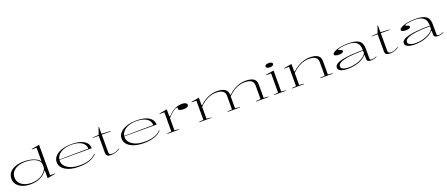

<svg xmlns="http://www.w3.org/2000/svg" viewBox="152 -2493 9904 4257"><g transform="rotate(-20 5104.0 -365.0)"><path d="M894 -745V-27H1006V-17L820 15V-159L810 -166Q786 -129 750 -96.5Q714 -64 666 -39Q618 -14 557 0.5Q496 15 421 15Q318 15 236.5 -16Q155 -47 107.5 -105.5Q60 -164 60 -247Q60 -331 109.5 -391Q159 -451 247.5 -483Q336 -515 452 -515Q536 -515 610 -498.5Q684 -482 739.5 -451Q795 -420 820 -376V-703H709V-714ZM479 -496Q376 -496 298.5 -466.5Q221 -437 177.5 -382Q134 -327 134 -250Q134 -173 176 -119.5Q218 -66 289.5 -37.5Q361 -9 450 -9Q530 -9 591.5 -27.5Q653 -46 698 -76.5Q743 -107 773 -144Q803 -181 820 -219V-314Q820 -344 798.5 -376.5Q777 -409 734.5 -435.5Q692 -462 628 -479Q564 -496 479 -496Z M1569 -515Q1696 -515 1784.5 -486.5Q1873 -458 1919.5 -404Q1966 -350 1966 -275H1203V-285L1892 -291Q1892 -356 1853 -403Q1814 -450 1740.5 -475.5Q1667 -501 1566 -501Q1460 -501 1378 -470Q1296 -439 1249.5 -383Q1203 -327 1203 -251Q1203 -199 1230 -155.5Q1257 -112 1305.5 -79.5Q1354 -47 1421.5 -28.5Q1489 -10 1569 -9Q1636 -7 1696 -14Q1756 -21 1807 -37Q1858 -53 1900 -78Q1942 -103 1974 -138L1984 -129Q1952 -94 1910 -67Q1868 -40 1814.5 -21.5Q1761 -3 1695.5 6Q1630 15 1550 15Q1454 15 1376.5 -4.5Q1299 -24 1244 -58.5Q1189 -93 1159 -141Q1129 -189 1129 -247Q1129 -307 1160.5 -355.5Q1192 -404 1250.5 -440Q1309 -476 1389.5 -495.5Q1470 -515 1569 -515Z M2323 15Q2261 15 2233 -6.5Q2205 -28 2205 -75V-480H2067V-490L2211 -500L2268 -664H2278V-502L2492 -490V-480H2278V-66Q2278 -32 2295.5 -18Q2313 -4 2350 -4Q2401 -4 2442.5 -21Q2484 -38 2530 -64L2534 -56Q2519 -44 2496 -32Q2473 -20 2445.5 -9Q2418 2 2386.5 8.5Q2355 15 2323 15Z M3100 -515Q3227 -515 3315.5 -486.5Q3404 -458 3450.5 -404Q3497 -350 3497 -275H2734V-285L3423 -291Q3423 -356 3384 -403Q3345 -450 3271.5 -475.5Q3198 -501 3097 -501Q2991 -501 2909 -470Q2827 -439 2780.5 -383Q2734 -327 2734 -251Q2734 -199 2761 -155.5Q2788 -112 2836.5 -79.5Q2885 -47 2952.5 -28.5Q3020 -10 3100 -9Q3167 -7 3227 -14Q3287 -21 3338 -37Q3389 -53 3431 -78Q3473 -103 3505 -138L3515 -129Q3483 -94 3441 -67Q3399 -40 3345.5 -21.5Q3292 -3 3226.5 6Q3161 15 3081 15Q2985 15 2907.5 -4.5Q2830 -24 2775 -58.5Q2720 -93 2690 -141Q2660 -189 2660 -247Q2660 -307 2691.5 -355.5Q2723 -404 2781.5 -440Q2840 -476 2920.5 -495.5Q3001 -515 3100 -515Z M3648 0V-10L3751 -21V-473H3639V-484L3824 -515V-353L3840 -345Q3877 -384 3912.5 -414Q3948 -444 3985 -465Q4029 -491 4077.5 -503Q4126 -515 4181 -515Q4216 -515 4242 -507Q4268 -499 4282.5 -484.5Q4297 -470 4297 -452Q4297 -434 4282.5 -420.5Q4268 -407 4242.5 -399Q4217 -391 4184 -391Q4144 -391 4115.5 -397Q4087 -403 4072.5 -414.5Q4058 -426 4058 -442Q4058 -448 4059.5 -452Q4061 -456 4062 -460.5Q4063 -465 4063 -468Q4063 -476 4046 -476Q4029 -476 3999 -460Q3969 -444 3931 -414Q3897 -387 3869.5 -358Q3842 -329 3824 -301V-21L3927 -10V0Z M4404 0V-10L4507 -20V-473H4395V-484L4580 -515V-342L4594 -335Q4653 -393 4719.5 -433Q4786 -473 4858 -494Q4930 -515 5002 -515Q5066 -515 5113.5 -503.5Q5161 -492 5192.5 -470Q5224 -448 5239 -415Q5254 -382 5254 -338V-20L5366 -10V0H5071V-10L5182 -20V-340Q5182 -416 5130.5 -453Q5079 -490 4973 -490Q4915 -490 4859.5 -475Q4804 -460 4754 -433.5Q4704 -407 4660.5 -373Q4617 -339 4580 -301V-20L4691 -10V0ZM5745 0V-10L5856 -20V-340Q5856 -416 5804 -453Q5752 -490 5647 -490Q5588 -490 5532.5 -474.5Q5477 -459 5427 -432.5Q5377 -406 5333 -371.5Q5289 -337 5254 -299V-343L5268 -335Q5327 -392 5394 -432.5Q5461 -473 5533 -494Q5605 -515 5677 -515Q5741 -515 5788.5 -504Q5836 -493 5867.5 -471.5Q5899 -450 5914 -417Q5929 -384 5929 -338V-20L6041 -10V0Z M6294 -609Q6268 -609 6248 -615.5Q6228 -622 6216.5 -633Q6205 -644 6205 -658Q6205 -673 6216.5 -684Q6228 -695 6248 -701Q6268 -707 6294 -707Q6321 -707 6341 -701Q6361 -695 6372.5 -684Q6384 -673 6384 -658Q6384 -644 6372.5 -633Q6361 -622 6341 -615.5Q6321 -609 6294 -609ZM6167 0V-10L6270 -20V-473H6158V-484L6343 -515V-20L6446 -10V0Z M7556 -10V0H7260V-10L7370 -20V-340Q7370 -416 7318.5 -453Q7267 -490 7161 -490Q7110 -490 7058 -477.5Q7006 -465 6956 -440.5Q6906 -416 6858 -381Q6810 -346 6766 -301V-20L6877 -10V0H6590V-10L6693 -20V-473H6581V-484L6766 -515V-342L6780 -335Q6841 -393 6909 -433Q6977 -473 7049 -494Q7121 -515 7192 -515Q7256 -515 7303.5 -504Q7351 -493 7382 -471.5Q7413 -450 7428.5 -417Q7444 -384 7444 -338V-20Z M8098 -515Q8192 -515 8256 -500.5Q8320 -486 8358.5 -456Q8397 -426 8414 -378.5Q8431 -331 8431 -266V-37Q8431 -17 8444.5 -9.5Q8458 -2 8478 -2Q8503 -2 8533.5 -10.5Q8564 -19 8592 -31V-20Q8573 -9 8549 -1Q8525 7 8500 11Q8475 15 8450 15Q8403 15 8380.5 -2.5Q8358 -20 8358 -54Q8358 -84 8358 -98.5Q8358 -113 8358 -121.5Q8358 -130 8358 -138L8346 -146Q8312 -104 8263 -74Q8214 -44 8155.5 -24.5Q8097 -5 8034 5Q7971 15 7908 15Q7845 15 7793 4Q7741 -7 7711.5 -31Q7682 -55 7682 -93Q7682 -179 7849.5 -221.5Q8017 -264 8358 -264Q8358 -346 8330.5 -398Q8303 -450 8243.5 -475.5Q8184 -501 8086 -501Q8016 -501 7962 -493Q7908 -485 7877.5 -475Q7847 -465 7847 -456Q7847 -451 7857.5 -446Q7868 -441 7893 -434Q7937 -420 7937 -395Q7937 -372 7904 -360Q7871 -348 7825 -348Q7783 -348 7750.5 -359.5Q7718 -371 7718 -395Q7718 -417 7748 -438Q7778 -459 7831 -477Q7884 -495 7952.5 -505Q8021 -515 8098 -515ZM8358 -250Q8157 -250 8023 -232Q7889 -214 7822.5 -179.5Q7756 -145 7756 -95Q7756 -64 7781.5 -44.5Q7807 -25 7850 -16.5Q7893 -8 7943 -8Q7999 -8 8060.5 -19.5Q8122 -31 8180.5 -53.5Q8239 -76 8286 -109.5Q8333 -143 8358 -186Z M8905 15Q8843 15 8815 -6.5Q8787 -28 8787 -75V-480H8649V-490L8793 -500L8850 -664H8860V-502L9074 -490V-480H8860V-66Q8860 -32 8877.5 -18Q8895 -4 8932 -4Q8983 -4 9024.5 -21Q9066 -38 9112 -64L9116 -56Q9101 -44 9078 -32Q9055 -20 9027.5 -9Q9000 2 8968.5 8.5Q8937 15 8905 15Z M9679 -515Q9773 -515 9837 -500.5Q9901 -486 9939.5 -456Q9978 -426 9995 -378.5Q10012 -331 10012 -266V-37Q10012 -17 10025.5 -9.5Q10039 -2 10059 -2Q10084 -2 10114.5 -10.5Q10145 -19 10173 -31V-20Q10154 -9 10130 -1Q10106 7 10081 11Q10056 15 10031 15Q9984 15 9961.5 -2.5Q9939 -20 9939 -54Q9939 -84 9939 -98.5Q9939 -113 9939 -121.5Q9939 -130 9939 -138L9927 -146Q9893 -104 9844 -74Q9795 -44 9736.5 -24.5Q9678 -5 9615 5Q9552 15 9489 15Q9426 15 9374 4Q9322 -7 9292.5 -31Q9263 -55 9263 -93Q9263 -179 9430.5 -221.5Q9598 -264 9939 -264Q9939 -346 9911.5 -398Q9884 -450 9824.5 -475.5Q9765 -501 9667 -501Q9597 -501 9543 -493Q9489 -485 9458.5 -475Q9428 -465 9428 -456Q9428 -451 9438.5 -446Q9449 -441 9474 -434Q9518 -420 9518 -395Q9518 -372 9485 -360Q9452 -348 9406 -348Q9364 -348 9331.5 -359.5Q9299 -371 9299 -395Q9299 -417 9329 -438Q9359 -459 9412 -477Q9465 -495 9533.5 -505Q9602 -515 9679 -515ZM9939 -250Q9738 -250 9604 -232Q9470 -214 9403.5 -179.5Q9337 -145 9337 -95Q9337 -64 9362.5 -44.5Q9388 -25 9431 -16.5Q9474 -8 9524 -8Q9580 -8 9641.5 -19.5Q9703 -31 9761.5 -53.5Q9820 -76 9867 -109.5Q9914 -143 9939 -186Z"/></g></svg>

Font: Kalnia Expanded ExtraLight
Style: Regular
Weight: 250
Width: 7
Designer: Frida Medrano
Foundry: Frida Medrano
Version: Version 1.105